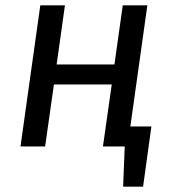

<svg xmlns="http://www.w3.org/2000/svg" viewBox="-20 -547 642 717"><path d="M456.3 0H364.4L397.3 -231.7H181.4L148.5 0H56.5L130.5 -527.1H222.5L191.5 -306.3H407.4L438.4 -527.1H530.3ZM420.6 -74.7H545.4L514.3 150.2H439.8L445.8 0H410.7Z"/></svg>

Font: Fira Sans Variable
Style: Italic
Weight: 397
Italic angle: -8°
Designer: Carrois Corporate & Edenspiekermann AG
Foundry: Carrois Corporate GbR & Edenspiekermann AG
Version: Version 4.202